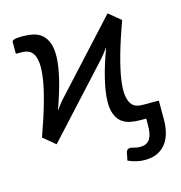

<svg xmlns="http://www.w3.org/2000/svg" viewBox="-104 -608 834 883"><g transform="rotate(-15 313.0 -166.0)"><path d="M610.5 26Q610.5 57 603.5 85.5Q596.5 114 581 135.5Q565.5 157 540.2 169.8Q515 182.5 479 182.5Q459 182.5 440.2 178.2Q421.5 174 399.5 164.5L406.5 128.5Q409.5 117 415.5 114Q421.5 111 427 111Q433.5 111 445.2 114.8Q457 118.5 474 118.5Q490.5 118.5 502 112.5Q513.5 106.5 520.2 95.5Q527 84.5 530 68.8Q533 53 533 33V0H505Q479 0 456 -5Q433 -10 416 -23.8Q399 -37.5 389.5 -62.8Q380 -88 381.5 -128.5Q383 -169 396.8 -227Q410.5 -285 440 -365Q428.5 -349 417.5 -335.2Q406.5 -321.5 397 -311.5L104.5 7.5L47.5 -40Q79 -128 97 -192Q115 -256 121.5 -300.8Q128 -345.5 125.2 -373.2Q122.5 -401 113 -416.5Q103.5 -432 88.8 -437.5Q74 -443 57 -443H31V-499.5Q31 -506 42.8 -509.5Q54.5 -513 80.5 -513Q107.5 -513 131.5 -507.8Q155.5 -502.5 172.8 -487.8Q190 -473 199.8 -447Q209.5 -421 208.2 -379.5Q207 -338 193 -279.2Q179 -220.5 150 -140Q161.5 -156 172.8 -170.2Q184 -184.5 194 -194.5L486.5 -513.5L543.5 -466.5Q511.5 -378.5 493.8 -314.8Q476 -251 469.2 -206.2Q462.5 -161.5 465.5 -134Q468.5 -106.5 478 -91Q487.5 -75.5 502.2 -70.2Q517 -65 534 -65H610.5Z"/></g></svg>

Font: Lato-Regular
Style: Regular
Weight: 400
Designer: Lukasz Dziedzic with Adam Twardoch and Botio Nikoltchev
Foundry: tyPoland Lukasz Dziedzic
Version: Version 2.015; 2015-08-06; http://www.latofonts.com/